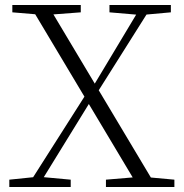

<svg xmlns="http://www.w3.org/2000/svg" viewBox="-20 -743 730 763"><path d="M17 0V-29L124 -40H142L261 -29V0ZM87 0 327 -377 352 -354H347L340 -341L130 0ZM401 0V-29L532 -40H553L673 -29V0ZM364 -371 341 -393H345L352 -403L544 -723H586ZM530 0 98 -723H170L602 0ZM29 -694V-723H301V-694L169 -684H148ZM415 -694V-723H659V-694L549 -684H532Z"/></svg>

Font: Noto Serif JP ExtraLight ExtraLight
Style: Regular
Weight: 250
Version: Version 2.003-H1;hotconv 1.1.1;makeotfexe 2.6.0